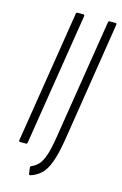

<svg xmlns="http://www.w3.org/2000/svg" viewBox="-122 -708 571 900"><g transform="rotate(15 164.0 -258.5)"><path d="M35 0Q28 0 29 -7L131 -648Q132 -655 139 -655H166Q173 -655 172 -648L70 -7Q69 0 63 0ZM122 138Q115 139 114 134L110 105Q109 98 114 96Q135 87 149 71.5Q163 56 174 24Q185 -8 194 -65L287 -648Q288 -655 295 -655H322Q329 -655 328 -648L236 -65Q224 7 209 47.5Q194 88 173 108Q152 128 122 138Z"/></g></svg>

Font: Sofia Sans Extra Condensed Light
Style: Italic
Weight: 300
Italic angle: -9°
Version: Version 4.100